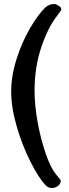

<svg xmlns="http://www.w3.org/2000/svg" viewBox="-20 -726 344 961"><path d="M210 203Q175 167 133.5 85.5Q92 4 64 -92Q36 -188 36 -267Q36 -346 62.5 -429.5Q89 -513 128.5 -581.5Q168 -650 205 -687Q213 -695 225 -700.5Q237 -706 250 -706Q260 -706 273.5 -697.5Q287 -689 287 -679Q287 -675 266 -647Q221 -591 187 -490.5Q153 -390 153 -272Q153 -199 168.5 -114Q184 -29 208.5 42Q233 113 259 145Q263 150 273.5 162.5Q284 175 284 177Q284 194 270.5 204.5Q257 215 239 215Q222 215 210 203Z"/></svg>

Font: EB Garamond
Style: Bold
Weight: 700
Designer: Georg Duffner and Octavio Pardo
Foundry: Georg Duffner
Version: Version 1.000; ttfautohint (v1.6)